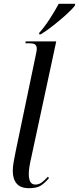

<svg xmlns="http://www.w3.org/2000/svg" viewBox="-20 -977 414 1007"><path d="M132 10Q88 10 67.5 -14Q47 -38 47 -80Q47 -101 51.5 -127Q56 -153 63 -187L168 -690Q170 -700 171.5 -707.5Q173 -715 173 -720Q173 -733 166.5 -741.5Q160 -750 133 -750H113L115 -760H275L144 -151Q131 -96 131 -64Q131 -38 139 -23.5Q147 -9 166 -9Q184 -9 199.5 -20.5Q215 -32 231 -50L237 -43Q217 -19 195.5 -4.5Q174 10 132 10ZM186 -805Q213 -835 240 -876.5Q267 -918 288 -957H374L373 -948Q359 -929 328 -901Q297 -873 261 -844.5Q225 -816 194 -797H185Z"/></svg>

Font: Noto Serif Display ExtraCondensed
Style: Italic
Weight: 400
Width: 2
Italic angle: -12°
Designer: Monotype Design Team
Foundry: Monotype Imaging Inc.
Version: Version 2.009